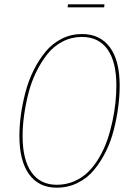

<svg xmlns="http://www.w3.org/2000/svg" viewBox="-20 -846 610 875"><path d="M454.6 -812.5H288.1L290 -826.2H456.1ZM353.5 -690.9Q436 -690.9 480.7 -630.6Q525.4 -570.3 525.4 -456.1Q525.4 -408.7 518.8 -358.4Q512.2 -308.1 498.8 -254.9Q485.4 -201.7 462.2 -155Q439 -108.4 408.4 -71.3Q377.9 -34.2 334 -12.5Q290 9.3 238.8 9.3Q156.7 9.3 112.5 -51.8Q68.4 -112.8 68.4 -226.1Q68.4 -273.4 75.4 -324Q82.5 -374.5 96.4 -427.2Q110.4 -480 133.8 -526.9Q157.2 -573.7 187.7 -610.6Q218.3 -647.5 261 -669.2Q303.7 -690.9 353.5 -690.9ZM353.5 -677.7Q306.2 -677.7 265.1 -656.5Q224.1 -635.3 195.3 -598.6Q166.5 -562 144.3 -516.4Q122.1 -470.7 109.1 -419.2Q96.2 -367.7 89.6 -319.1Q83 -270.5 83 -225.6Q83 -118.2 123.3 -61Q163.6 -3.9 238.8 -3.9Q281.7 -3.9 319.1 -20.3Q356.4 -36.6 383.5 -64Q410.6 -91.3 432.6 -128.9Q454.6 -166.5 468.8 -207.5Q482.9 -248.5 492.4 -293.2Q502 -337.9 506.1 -378.2Q510.3 -418.5 510.3 -456.5Q510.3 -564.9 469.7 -621.3Q429.2 -677.7 353.5 -677.7Z"/></svg>

Font: Fira Sans Compressed Hair
Style: Italic
Weight: 100
Width: 3
Italic angle: -8°
Designer: Carrois Corporate & Edenspiekermann AG
Foundry: Carrois Corporate GbR & Edenspiekermann AG
Version: Version 4.203;PS 004.203;hotconv 1.0.88;makeotf.lib2.5.64775